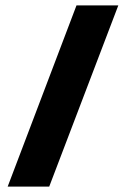

<svg xmlns="http://www.w3.org/2000/svg" viewBox="-20 -694 468 714"><path d="M8.5 0 264.5 -674H420L163 0Z"/></svg>

Font: Anybody ExtraBold
Style: Regular
Weight: 800
Designer: Tyler Finck
Foundry: Etcetera Type Company
Version: Version 1.010; ttfautohint (v1.8.3) -l 8 -r 50 -G 200 -x 14 